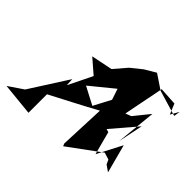

<svg xmlns="http://www.w3.org/2000/svg" viewBox="-229 -984 1335 1335"><g transform="rotate(45 438.5 -316.5)"><path d="M873 0 817 -211 722 -28 677 -199 653 -206 812 -392 774 -207 804 -506 711 -391 669 -375 728 -673 861 -665 893 -588 928 -650 921 -603 730 -660 624 -731 543 -683 462 -618 382 -525 225 -493 329 -403 242 -226 239 -283 58 0 -51 74 189 98V-84C303 -144 418 -202 530 -264L516 73L524 92L760 -81L812 -65L827 -32ZM334 -290 329 -311 520 -467 504 -473 536 -377 469 -250 307 -335Z"/></g></svg>

Font: Asimov Silicon
Style: Regular
Weight: 400
Designer: Google
Version: Version 2.000980; 2014